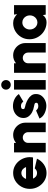

<svg xmlns="http://www.w3.org/2000/svg" viewBox="1118 -1860 755 3030"><g transform="rotate(-90 1495.0 -344.5)"><path d="M280 13Q211 13 154.2 -22.5Q97.5 -58 63.8 -118Q30 -178 30 -250.5Q30 -323.5 63.8 -383.2Q97.5 -443 154.2 -478.5Q211 -514 280 -514Q340 -514 389.8 -487.8Q439.5 -461.5 473.8 -416.8Q508 -372 522.5 -316Q537 -260 525.5 -200.5H192Q202.5 -174 223.8 -156Q245 -138 280 -137Q302 -136.5 320.8 -146.5Q339.5 -156.5 353.5 -173.5L506.5 -138Q476 -71.5 415.5 -29.2Q355 13 280 13ZM186.5 -310.5H374Q363 -343 337.8 -363.5Q312.5 -384 280 -384Q248 -384 222.8 -363.5Q197.5 -343 186.5 -310.5Z M1074.5 -319.5V0H924.5V-277.5Q924.5 -313 899.8 -337.5Q875 -362 840 -362Q805 -362 780.2 -337.5Q755.5 -313 755.5 -277.5V0H605.5L605 -500H755L755.5 -468.5Q780.5 -490 812.5 -502Q844.5 -514 880 -514Q934 -514 978 -487.8Q1022 -461.5 1048.2 -417.5Q1074.5 -373.5 1074.5 -319.5Z M1318.5 9Q1261.5 3.5 1212.5 -23Q1163.5 -49.5 1139.5 -98L1265.5 -152Q1273 -144 1289.8 -130.5Q1306.5 -117 1335.5 -117Q1355 -117 1371.8 -123.8Q1388.5 -130.5 1388.5 -149Q1388.5 -170 1367 -176.5Q1345.5 -183 1326.5 -186Q1282 -193 1241.2 -214.2Q1200.5 -235.5 1174.5 -269.8Q1148.5 -304 1148.5 -350Q1148.5 -401.5 1175 -439Q1201.5 -476.5 1244.2 -496.8Q1287 -517 1336.5 -517Q1395 -517 1444.8 -493Q1494.5 -469 1526.5 -424L1408.5 -354Q1399.5 -365.5 1384.2 -376.8Q1369 -388 1349.5 -390Q1323.5 -392.5 1306 -385Q1288.5 -377.5 1288.5 -354Q1288.5 -339.5 1302.5 -333Q1316.5 -326.5 1334 -323.5Q1351.5 -320.5 1362.5 -317Q1405.5 -303 1443.5 -280.5Q1481.5 -258 1504.8 -226Q1528 -194 1526.5 -151Q1526.5 -101 1496.5 -63Q1466.5 -25 1419 -5.5Q1371.5 14 1318.5 9Z M1596.5 -500H1746.5V0H1596.5ZM1672 -552Q1640 -552 1618 -573.5Q1596 -595 1596 -627Q1596 -658.5 1618 -680.2Q1640 -702 1672 -702Q1703.5 -702 1725.2 -680.2Q1747 -658.5 1747 -627Q1747 -595 1725.8 -573.5Q1704.5 -552 1672 -552Z M2331 -319.5V0H2181V-277.5Q2181 -313 2156.2 -337.5Q2131.5 -362 2096.5 -362Q2061.5 -362 2036.8 -337.5Q2012 -313 2012 -277.5V0H1862L1861.5 -500H2011.5L2012 -468.5Q2037 -490 2069 -502Q2101 -514 2136.5 -514Q2190.5 -514 2234.5 -487.8Q2278.5 -461.5 2304.8 -417.5Q2331 -373.5 2331 -319.5Z M2780 -500H2930V0H2779.5L2772.5 -45Q2754 -19 2725.8 -3Q2697.5 13 2660 13Q2604 13 2555.2 -8Q2506.5 -29 2469.5 -66.2Q2432.5 -103.5 2411.8 -152.2Q2391 -201 2391 -257Q2391 -328 2425.2 -386.2Q2459.5 -444.5 2517.5 -479.2Q2575.5 -514 2646 -514Q2689 -514 2724.2 -496.2Q2759.5 -478.5 2787 -452ZM2656 -131Q2687 -131 2712.5 -147Q2738 -163 2753 -190Q2768 -217 2768 -250Q2768 -283 2753 -310Q2738 -337 2712.5 -353Q2687 -369 2656 -369Q2609 -369 2577 -334.2Q2545 -299.5 2545 -250Q2545 -217 2560 -190Q2575 -163 2600.2 -147Q2625.5 -131 2656 -131Z"/></g></svg>

Font: Urbanist Black
Style: Regular
Weight: 900
Designer: Corey Hu
Foundry: Corey Hu
Version: Version 1.330; ttfautohint (v1.8.4.7-5d5b)